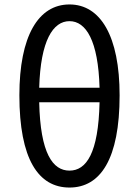

<svg xmlns="http://www.w3.org/2000/svg" viewBox="-20 -829 623 862"><path d="M292 13C431 13 517 -115 517 -401C517 -667 431 -809 292 -809C152 -809 67 -667 67 -401C67 -115 152 13 292 13ZM292 -63C217 -63 161 -140 156 -370H427C422 -140 367 -63 292 -63ZM156 -435C162 -647 218 -734 292 -734C366 -734 421 -647 427 -435Z"/></svg>

Font: Noto Sans Mono CJK HK
Style: Regular
Weight: 400
Designer: Ryoko NISHIZUKA 西塚涼子 (kana, bopomofo & ideographs); Paul D. Hunt (Latin, Greek & Cyrillic); Sandoll Communications 산돌커뮤니
Foundry: Adobe
Version: Version 2.004;hotconv 1.0.118;makeotfexe 2.5.65603